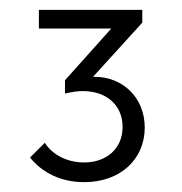

<svg xmlns="http://www.w3.org/2000/svg" viewBox="-20 -702 369 390"><path d="M151 -332C224 -332 274 -378 274 -443C274 -504 229 -546 172 -546H169L269 -656V-682H59V-644H206L112 -539V-512C125 -515 137 -517 148 -517C197 -517 229 -488 229 -444C229 -400 196 -372 151 -372C116 -372 86 -388 71 -412L41 -382C66 -351 104 -332 151 -332Z"/></svg>

Font: MV Cash ExtraLight
Style: Regular
Weight: 200
Designer: Rodrigo Fuenzalida
Foundry: fragTYPE
Version: Version 1.100;Glyphs 3.1.2 (3151)